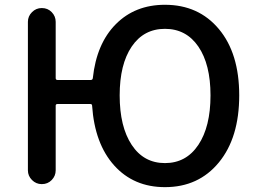

<svg xmlns="http://www.w3.org/2000/svg" viewBox="-20 -770 1075 803"><path d="M860.4 -371.1Q860.4 -501 809.6 -575.2Q758.8 -649.4 669.9 -649.4Q581.1 -649.4 530.8 -575.2Q480.5 -501 480.5 -371.1Q480.5 -240.2 530.8 -164.1Q581.1 -87.9 669.9 -87.9Q758.8 -87.9 809.6 -164.1Q860.4 -240.2 860.4 -371.1ZM212.9 -443.4Q212.9 -435.5 220.7 -435.5H359.4Q367.2 -435.5 368.2 -443.4Q383.8 -587.9 464.4 -668.9Q544.9 -750 669.9 -750Q810.5 -750 895.5 -648.4Q980.5 -546.9 980.5 -371.1Q980.5 -194.3 895.5 -90.8Q810.5 12.7 669.9 12.7Q539.1 12.7 457.5 -78.1Q376 -168.9 365.2 -328.1Q365.2 -335 357.4 -335H220.7Q212.9 -335 212.9 -328.1V-57.6Q212.9 -34.2 196.3 -17.1Q179.7 0 155.3 0H154.3Q130.9 0 113.8 -17.1Q96.7 -34.2 96.7 -57.6V-678.7Q96.7 -702.1 113.8 -719.2Q130.9 -736.3 154.3 -736.3H155.3Q179.7 -736.3 196.3 -719.2Q212.9 -702.1 212.9 -678.7Z"/></svg>

Font: Gen Jyuu Gothic Medium
Style: Regular
Weight: 500
Designer: [Source Han Sans]
Ryoko NISHIZUKA  (kana & ideographs); Paul D. Hunt (Latin, Greek & Cyrillic); Wenlong ZHANG  (bopomofo
Version: Version 1.002.20150607